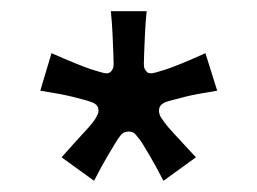

<svg xmlns="http://www.w3.org/2000/svg" viewBox="-20 -739 460 343"><path d="M242 -719Q240 -700 239 -679Q238 -658 237.5 -643Q237 -628 237 -625Q237 -619 238.5 -616Q240 -613 242 -611Q244 -608 250 -608Q255 -608 276.5 -615Q298 -622 347 -644L368 -577Q330 -571 310 -566Q290 -561 281.5 -558.5Q273 -556 271 -554Q264 -550 264 -541Q264 -537 266 -532Q269 -527 274 -520Q279 -513 292 -499Q305 -485 330 -458L272 -416Q257 -445 248 -460Q239 -475 234.5 -482.5Q230 -490 226 -494Q221 -501 217.5 -502.5Q214 -504 210 -504Q206 -504 202 -502.5Q198 -501 193 -494Q190 -490 185.5 -482.5Q181 -475 172 -460Q163 -445 148 -416L90 -458Q114 -485 127 -499Q140 -513 145.5 -520Q151 -527 153 -532Q156 -537 156 -541Q156 -550 149 -554Q146 -556 138 -558.5Q130 -561 110 -566Q90 -571 52 -577L72 -644Q122 -622 143.5 -615Q165 -608 170 -608Q175 -608 178 -611Q180 -613 181.5 -616Q183 -619 183 -625Q183 -628 182.5 -643Q182 -658 181 -679Q180 -700 178 -719Z"/></svg>

Font: Ojuju
Style: Bold
Weight: 700
Designer: Chisaokwu Joboson, Mirko Velimirovic
Foundry: Udi Foundry
Version: Version 1.000